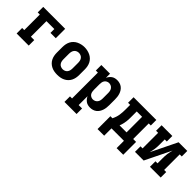

<svg xmlns="http://www.w3.org/2000/svg" viewBox="147 -1521 2705 2705"><g transform="rotate(45 1500.0 -168.0)"><path d="M86 0V-110H128V-420H86V-530H523V-343H417V-420H260V-110H327V0Z M900 8Q870 8 841 3Q812 -2 785 -15Q758 -28 736.5 -48.5Q715 -69 701.5 -95.5Q688 -122 682.5 -151Q677 -180 677 -210V-320Q677 -350 682.5 -379Q688 -408 701.5 -434.5Q715 -461 737 -482Q759 -503 785.5 -515.5Q812 -528 841 -534.5Q870 -541 900 -541Q930 -541 959 -534.5Q988 -528 1014.5 -515.5Q1041 -503 1063 -482Q1085 -461 1098.5 -434.5Q1112 -408 1117.5 -379Q1123 -350 1123 -320V-210Q1123 -180 1117.5 -151Q1112 -122 1098.5 -95.5Q1085 -69 1063.5 -48.5Q1042 -28 1015 -15Q988 -2 959 3Q930 8 900 8ZM900 -102Q920 -102 939 -110Q958 -118 970 -134Q982 -150 986.5 -170Q991 -190 991 -210V-320Q991 -340 986.5 -360Q982 -380 969.5 -396Q957 -412 938 -420Q919 -428 899 -428Q879 -428 860 -419.5Q841 -411 829.5 -395Q818 -379 813.5 -359.5Q809 -340 809 -320V-210Q809 -190 813.5 -170Q818 -150 830 -134Q842 -118 861 -110Q880 -102 900 -102Z M1244 205V95H1285V-420H1244V-530H1417V-448Q1426 -468 1440 -485.5Q1454 -503 1472 -515.5Q1490 -528 1511.5 -533Q1533 -538 1555 -538Q1581 -538 1606.5 -530.5Q1632 -523 1652.5 -507Q1673 -491 1687 -469Q1701 -447 1709 -422.5Q1717 -398 1720 -372Q1723 -346 1723 -320V-210Q1723 -184 1720 -158Q1717 -132 1709 -107.5Q1701 -83 1687 -61Q1673 -39 1652.5 -23Q1632 -7 1606.5 0.5Q1581 8 1555 8Q1533 8 1511.5 3Q1490 -2 1472 -14.5Q1454 -27 1440 -44.5Q1426 -62 1417 -82V95H1485V205ZM1501 -102Q1521 -102 1539.5 -110.5Q1558 -119 1570 -135Q1582 -151 1586.5 -170.5Q1591 -190 1591 -210V-320Q1591 -340 1586.5 -359.5Q1582 -379 1570 -395Q1558 -411 1539.5 -419.5Q1521 -428 1501 -428Q1482 -428 1464 -419Q1446 -410 1435 -394Q1424 -378 1420.5 -358.5Q1417 -339 1417 -320V-210Q1417 -191 1420.5 -171.5Q1424 -152 1435 -136Q1446 -120 1464 -111Q1482 -102 1501 -102Z M2224 146V0H1976V146H1844V-110H1885Q1898 -136 1907 -163Q1916 -190 1920.5 -218Q1925 -246 1926.5 -274.5Q1928 -303 1928 -331V-420H1886V-530H2339V-420H2298V-110H2356V146ZM2027 -110H2166V-420H2059V-331Q2059 -303 2058.5 -275Q2058 -247 2054.5 -219Q2051 -191 2044 -163.5Q2037 -136 2027 -110Z M2444 0V-110H2485V-420H2444V-530H2658V-420H2617V-318Q2617 -296 2616 -274Q2615 -252 2612 -230Q2609 -208 2604 -186.5Q2599 -165 2594 -143L2783 -530H2956V-420H2915V-110H2956V0H2742V-110H2783V-212Q2783 -234 2784 -256Q2785 -278 2788 -300Q2791 -322 2796 -343.5Q2801 -365 2806 -387L2617 0Z"/></g></svg>

Font: Iosevka Slab XBdEx
Style: Regular
Weight: 800
Width: 7
Monospace: yes
Designer: Belleve Invis
Foundry: Belleve Invis
Version: Version 11.1.0; ttfautohint (v1.8.3)